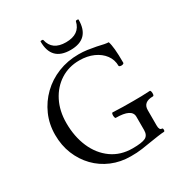

<svg xmlns="http://www.w3.org/2000/svg" viewBox="-199 -1001 1087 1155"><g transform="rotate(-30 344.0 -423.5)"><path d="M375 13Q304 13 243.5 -12.5Q183 -38 138.5 -84Q94 -130 69 -191.5Q44 -253 44 -326Q44 -400 72 -463.5Q100 -527 149.5 -575Q199 -623 265 -649.5Q331 -676 408 -676Q439 -676 467.5 -672Q496 -668 526 -662Q583 -648 602 -648Q609 -628 612.5 -592Q616 -556 616 -498Q616 -492 607.5 -489.5Q599 -487 591 -489Q583 -491 582 -495Q582 -538 557.5 -571Q533 -604 490.5 -623Q448 -642 393 -642Q319 -642 261.5 -605Q204 -568 171 -503Q138 -438 138 -354Q138 -260 170.5 -185Q203 -110 264 -66.5Q325 -23 408 -23Q473 -23 497.5 -35.5Q522 -48 522 -84V-177Q522 -233 411 -233Q407 -233 405 -242.5Q403 -252 404.5 -261.5Q406 -271 411 -271Q446 -269 481.5 -268.5Q517 -268 552 -268Q581 -268 610.5 -268.5Q640 -269 669 -271Q674 -271 676 -261.5Q678 -252 676.5 -242.5Q675 -233 669 -233Q601 -233 601 -177V-70Q601 -38 619 -38Q626 -38 626 -26.5Q626 -15 619 -15Q608 -15 575 -10.5Q542 -6 513 -1Q477 5 455.5 8Q434 11 416.5 12Q399 13 375 13ZM381 -722Q249 -722 249 -856Q249 -859 252.5 -859.5Q256 -860 259 -860Q261 -860 264 -859.5Q267 -859 268 -856Q285 -776 380 -776Q476 -776 494 -856Q495 -859 498 -859.5Q501 -860 504 -860Q506 -860 509.5 -859.5Q513 -859 513 -856Q513 -722 381 -722Z"/></g></svg>

Font: Junicode
Style: Regular
Weight: 400
Designer: Peter S. Baker
Version: Version 2.100; ttfautohint (v1.8.4)